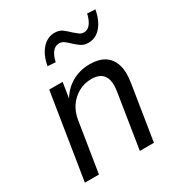

<svg xmlns="http://www.w3.org/2000/svg" viewBox="-172 -840 891 956"><g transform="rotate(-30 274.0 -362.0)"><path d="M38 0 116 -490H193L177 -389H172Q199 -442 246.5 -470.5Q294 -499 353 -499Q404 -499 436.5 -478.5Q469 -458 482 -417.5Q495 -377 485 -315L435 0H354L403 -310Q410 -352 403 -378.5Q396 -405 376 -418Q356 -431 323 -431Q283 -431 249.5 -412.5Q216 -394 194 -362.5Q172 -331 165 -289L119 0ZM212 -592 167 -595Q177 -653 207.5 -687.5Q238 -722 280 -722Q307 -722 325 -708Q343 -694 358 -679Q371 -668 382.5 -659Q394 -650 409 -650Q431 -650 446 -669.5Q461 -689 469 -724L515 -721Q504 -662 474.5 -628Q445 -594 403 -594Q376 -594 358 -607.5Q340 -621 324 -636Q312 -648 300 -656.5Q288 -665 273 -665Q251 -665 235.5 -646.5Q220 -628 212 -592Z"/></g></svg>

Font: Nunito Sans 10pt SemiCondensed
Style: Italic
Weight: 400
Width: 4
Italic angle: -9°
Designer: Vernon Adams
Foundry: Vernon Adams
Version: Version 3.101;gftools[0.9.27]